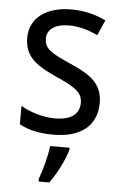

<svg xmlns="http://www.w3.org/2000/svg" viewBox="-54 -585 537 845"><g transform="rotate(5 214.0 -162.5)"><path d="M387 -147C387 -231 334 -268 245 -307C156 -346 126 -364 126 -409C126 -449 161 -475 223 -475C268 -475 311 -462 350 -443L380 -511C335 -533 285 -546 227 -546C118 -546 44 -494 44 -405C44 -319 100 -284 191 -243C279 -205 304 -181 304 -140C304 -92 270 -62 196 -62C140 -62 82 -82 45 -104V-23C82 -2 130 10 196 10C314 10 387 -44 387 -147ZM272 70V61H186C182 103 162 175 149 209V221H196C228 179 261 111 272 70Z"/></g></svg>

Font: Noto Sans Lao Looped SemiCondensed
Style: Regular
Weight: 400
Width: 4
Designer: Mark Frömberg, Ben Mitchell
Foundry: The Fontpad Ltd
Version: Version 1.002